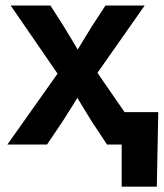

<svg xmlns="http://www.w3.org/2000/svg" viewBox="-20 -536 610 712"><path d="M7.3 0 216.8 -295.9 214.4 -232.4 19.5 -515.6H167L216.3 -438.5Q236.3 -405.8 254.4 -375.5Q272.5 -345.2 290.5 -314H245.1Q264.2 -345.2 282.2 -375.5Q300.3 -405.8 320.8 -438.5L371.1 -515.6H516.6L317.9 -232.4L320.3 -296.4L524.9 0H377L320.3 -85.4Q300.8 -117.2 283 -146.5Q265.1 -175.8 247.1 -206.1H287.1Q268.6 -175.8 250.5 -146.5Q232.4 -117.2 211.9 -85.4L154.3 0ZM431.2 156.2V0H390.1V-120.1H566.9L561.5 156.2Z"/></svg>

Font: Inter Cardless Display
Style: Bold
Weight: 700
Designer: Rasmus Andersson
Foundry: rsms
Version: Version 4.001;git-9221beed3